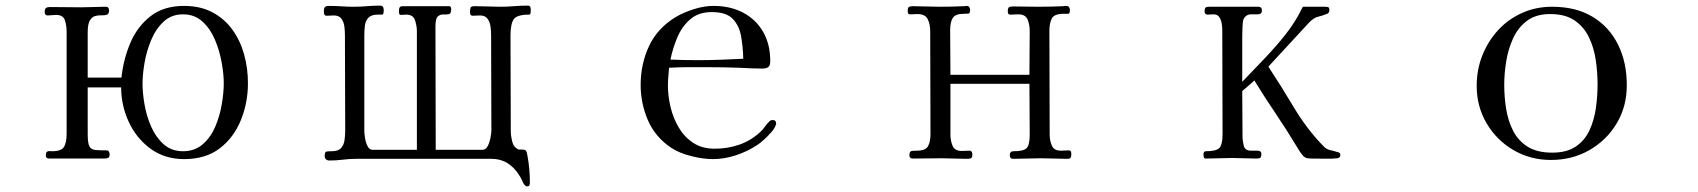

<svg xmlns="http://www.w3.org/2000/svg" viewBox="-20 -564 6040 683"><path d="M776 -268Q776 -300 768.5 -342Q761 -384 744.5 -423Q728 -462 700 -487.5Q672 -513 631 -513Q590 -513 562 -487Q534 -461 517.5 -421Q501 -381 494 -339.5Q487 -298 487 -266Q487 -234 494 -193Q501 -152 517.5 -114Q534 -76 562 -51Q590 -26 631 -26Q673 -26 701.5 -51Q730 -76 746 -114Q762 -152 769 -193.5Q776 -235 776 -268ZM862 -268Q862 -199 837 -137Q812 -75 762 -36.5Q712 2 635 2Q566 2 515.5 -35Q465 -72 438 -130.5Q411 -189 411 -253H292V-86Q292 -55 298 -43.5Q304 -32 319 -30.5Q334 -29 360 -29Q365 -29 367.5 -24.5Q370 -20 370 -15Q370 -4 364 -2Q358 0 349 0H155Q143 0 143 -11Q143 -15 144 -19.5Q145 -24 149 -25Q152 -27 156.5 -26.5Q161 -26 165 -26Q199 -26 208 -42Q217 -58 217 -88V-452Q217 -472 211 -491.5Q205 -511 179 -511Q172 -511 164.5 -510Q157 -509 150 -509Q139 -509 139 -521Q139 -532 143.5 -535.5Q148 -539 158 -539Q186 -539 213.5 -538.5Q241 -538 269 -538Q291 -538 312.5 -539Q334 -540 356 -540Q368 -540 368 -527Q368 -514 360 -511.5Q352 -509 341 -509.5Q330 -510 318.5 -507Q307 -504 299.5 -491Q292 -478 292 -449V-288H412Q419 -353 443.5 -411Q468 -469 515 -506Q562 -543 635 -543Q693 -543 736 -520Q779 -497 807 -458Q835 -419 848.5 -370Q862 -321 862 -268Z M1868 -528Q1868 -525 1867.5 -518.5Q1867 -512 1862 -512Q1819 -512 1807.5 -495.5Q1796 -479 1796 -438Q1796 -353 1796.5 -268Q1797 -183 1797 -98Q1797 -81 1802 -60.5Q1807 -40 1825 -32H1835Q1848 -32 1851 -28Q1854 -24 1856 -12Q1865 36 1865 85Q1865 90 1863.5 94.5Q1862 99 1855 99Q1851 99 1848 96Q1845 93 1843 90Q1839 82 1835 73.5Q1831 65 1826 58Q1810 32 1785.5 16.5Q1761 1 1729 1H1246Q1223 1 1199.5 4Q1176 7 1153 7Q1135 7 1135 -10Q1135 -24 1142 -25Q1149 -26 1159 -26Q1183 -26 1193 -37Q1203 -48 1205.5 -65Q1208 -82 1208 -100Q1208 -185 1207.5 -270Q1207 -355 1207 -440Q1207 -454 1205 -470Q1203 -486 1194.5 -497.5Q1186 -509 1168 -509Q1161 -509 1155 -508.5Q1149 -508 1142 -508Q1135 -508 1133.5 -513.5Q1132 -519 1132 -524Q1132 -535 1136 -539Q1140 -543 1151 -543Q1173 -543 1194.5 -541.5Q1216 -540 1238 -540Q1262 -540 1285.5 -542Q1309 -544 1333 -544Q1345 -544 1345 -528Q1345 -512 1340 -512Q1335 -512 1324 -512Q1301 -512 1290.5 -501Q1280 -490 1278 -473Q1276 -456 1276 -438V-98Q1276 -89 1278.5 -73Q1281 -57 1287.5 -44Q1294 -31 1306 -31H1463V-452Q1463 -471 1456.5 -491.5Q1450 -512 1425 -512Q1421 -512 1416.5 -511.5Q1412 -511 1407 -511Q1401 -511 1400 -515.5Q1399 -520 1399 -524Q1399 -533 1401.5 -537.5Q1404 -542 1414 -542H1578Q1585 -542 1585 -531Q1585 -515 1576.5 -513.5Q1568 -512 1557 -512.5Q1546 -513 1537.5 -505.5Q1529 -498 1529 -470Q1529 -361 1529.5 -251Q1530 -141 1530 -31H1696Q1708 -31 1715 -44.5Q1722 -58 1725 -75Q1728 -92 1728 -100Q1728 -185 1727.5 -270Q1727 -355 1727 -440Q1727 -453 1725 -469Q1723 -485 1714.5 -497Q1706 -509 1688 -509Q1681 -509 1674.5 -508.5Q1668 -508 1661 -508Q1652 -508 1652 -520Q1652 -532 1654 -537Q1656 -542 1669 -542Q1692 -542 1715 -541Q1738 -540 1760 -540Q1784 -540 1808.5 -542Q1833 -544 1857 -544Q1865 -544 1866.5 -539.5Q1868 -535 1868 -528Z M2624 -355Q2623 -396 2616.5 -434Q2610 -472 2587 -496.5Q2564 -521 2512 -521Q2465 -521 2435.5 -495.5Q2406 -470 2389.5 -431Q2373 -392 2365 -352Q2389 -351 2413.5 -350.5Q2438 -350 2462 -350Q2503 -350 2543.5 -351.5Q2584 -353 2624 -355ZM2741 -124Q2741 -120 2739 -118Q2736 -108 2724 -94Q2712 -80 2698 -67.5Q2684 -55 2675 -49Q2641 -26 2599 -12Q2557 2 2516 2Q2482 2 2439.5 -8.5Q2397 -19 2368 -38Q2311 -76 2285 -136Q2259 -196 2259 -262Q2259 -336 2288.5 -399.5Q2318 -463 2383 -503Q2412 -520 2448.5 -531.5Q2485 -543 2518 -543Q2578 -543 2623.5 -519Q2669 -495 2694.5 -451Q2720 -407 2720 -346Q2720 -330 2712.5 -325Q2705 -320 2690 -320Q2670 -320 2649.5 -321Q2629 -322 2609 -323Q2581 -324 2553 -324.5Q2525 -325 2496 -325Q2462 -325 2428 -325Q2394 -325 2360 -323Q2359 -307 2357.5 -291.5Q2356 -276 2356 -260Q2356 -222 2365.5 -182.5Q2375 -143 2395 -109.5Q2415 -76 2446.5 -55.5Q2478 -35 2522 -35Q2568 -35 2609 -49Q2650 -63 2684 -94Q2694 -103 2701 -113.5Q2708 -124 2718 -133Q2722 -137 2729 -137Q2741 -137 2741 -124Z M3791 -16Q3791 -7 3788.5 -3Q3786 1 3777 1Q3753 1 3729.5 0Q3706 -1 3682 -1Q3657 -1 3633 0Q3609 1 3584 1Q3572 1 3572 -11Q3572 -26 3585 -26Q3622 -26 3632.5 -37.5Q3643 -49 3643 -85Q3643 -131 3642.5 -176Q3642 -221 3642 -266H3361V-85Q3361 -64 3368.5 -45.5Q3376 -27 3402 -27Q3409 -27 3415.5 -27.5Q3422 -28 3429 -28Q3434 -28 3436.5 -24Q3439 -20 3439 -15Q3439 -3 3434 -1Q3429 1 3419 1Q3397 1 3375 0Q3353 -1 3330 -1Q3305 -1 3279 -0.5Q3253 0 3227 0Q3215 0 3215 -12Q3215 -26 3223.5 -27Q3232 -28 3242 -28Q3272 -28 3281 -43.5Q3290 -59 3290 -87Q3290 -179 3289.5 -271Q3289 -363 3289 -454Q3289 -478 3280 -496Q3271 -514 3244 -514Q3238 -514 3231.5 -513.5Q3225 -513 3219 -513Q3212 -513 3210.5 -516.5Q3209 -520 3209 -525Q3209 -536 3213 -539Q3217 -542 3227 -542Q3250 -542 3274 -541Q3298 -540 3321 -540Q3343 -540 3365.5 -540.5Q3388 -541 3410 -542Q3412 -542 3414.5 -542.5Q3417 -543 3419 -543Q3425 -543 3428 -538.5Q3431 -534 3431 -529Q3431 -516 3424.5 -515.5Q3418 -515 3410 -515Q3379 -515 3369.5 -500.5Q3360 -486 3360 -457Q3360 -417 3360.5 -377.5Q3361 -338 3361 -298H3642Q3642 -337 3642.5 -376Q3643 -415 3643 -454Q3643 -476 3635.5 -494.5Q3628 -513 3602 -513Q3595 -513 3588.5 -512.5Q3582 -512 3575 -512Q3568 -512 3566.5 -515.5Q3565 -519 3565 -524Q3565 -535 3569 -538Q3573 -541 3583 -541Q3606 -541 3629 -540.5Q3652 -540 3674 -540Q3697 -540 3719.5 -540.5Q3742 -541 3764 -542Q3766 -543 3769 -543Q3772 -543 3774 -543Q3780 -543 3783 -538.5Q3786 -534 3786 -529Q3786 -515 3780 -515Q3774 -515 3764 -515Q3731 -515 3722 -499Q3713 -483 3713 -453Q3713 -362 3713.5 -269.5Q3714 -177 3714 -85Q3714 -65 3721.5 -46.5Q3729 -28 3754 -28Q3761 -28 3767.5 -28.5Q3774 -29 3781 -29Q3788 -29 3789.5 -25Q3791 -21 3791 -16Z M4748 -12Q4748 -3 4737 -1Q4721 1 4692.5 0.5Q4664 0 4645 0Q4638 0 4631 -1Q4624 -2 4617 -8Q4610 -16 4603.5 -25.5Q4597 -35 4592 -44Q4556 -104 4517 -161.5Q4478 -219 4442 -278Q4432 -268 4421 -259Q4410 -250 4399 -240Q4399 -200 4399.5 -159.5Q4400 -119 4400 -79Q4400 -63 4404.5 -45.5Q4409 -28 4430 -28H4454Q4467 -28 4467 -16Q4467 -6 4463.5 -3Q4460 0 4450 0Q4428 0 4406.5 -1Q4385 -2 4363 -2Q4340 -2 4316.5 -1Q4293 0 4270 0Q4263 0 4262 -6Q4261 -12 4261 -16Q4261 -19 4263 -22.5Q4265 -26 4269 -26Q4307 -26 4318 -38Q4329 -50 4329 -88Q4329 -180 4328.5 -272.5Q4328 -365 4328 -457Q4328 -467 4326 -480Q4324 -493 4317.5 -503Q4311 -513 4297 -513Q4292 -513 4286.5 -512.5Q4281 -512 4276 -512Q4265 -512 4265 -524Q4265 -534 4268.5 -537Q4272 -540 4281 -540H4456Q4469 -540 4469 -527Q4469 -513 4454.5 -513Q4440 -513 4431 -513Q4411 -513 4403 -494Q4401 -490 4400 -469Q4399 -448 4399 -421.5Q4399 -395 4399 -373Q4399 -351 4399 -344V-273Q4437 -313 4477.5 -355Q4518 -397 4553.5 -442Q4589 -487 4613 -537Q4615 -540 4616 -540H4690Q4698 -540 4703.5 -539Q4709 -538 4709 -528Q4709 -517 4699 -514Q4680 -507 4667 -504Q4654 -501 4637 -484L4492 -327Q4538 -257 4583 -181.5Q4628 -106 4686 -46Q4698 -33 4710 -30.5Q4722 -28 4738 -23Q4743 -22 4745.5 -20Q4748 -18 4748 -12Z M5663 -264Q5663 -307 5656.5 -351Q5650 -395 5632 -432Q5614 -469 5581 -491.5Q5548 -514 5494 -514Q5444 -514 5412 -490Q5380 -466 5362.5 -427.5Q5345 -389 5338 -345.5Q5331 -302 5331 -262Q5331 -218 5338 -175.5Q5345 -133 5363 -98Q5381 -63 5414.5 -42Q5448 -21 5502 -21Q5554 -21 5586 -43Q5618 -65 5634.5 -101Q5651 -137 5657 -179.5Q5663 -222 5663 -264ZM5767 -261Q5767 -185 5731 -125Q5695 -65 5634 -30Q5573 5 5497 5Q5424 5 5364 -30Q5304 -65 5268.5 -125Q5233 -185 5233 -259Q5233 -316 5253 -366.5Q5273 -417 5308.5 -456Q5344 -495 5393.5 -517.5Q5443 -540 5501 -540Q5586 -540 5645 -504.5Q5704 -469 5735.5 -406Q5767 -343 5767 -261Z"/></svg>

Font: Kaisei Tokumin
Style: Regular
Weight: 400
Designer: Font-Kai, 金井和夫
Foundry: KAZUO KANAI
Version: Version 5.003